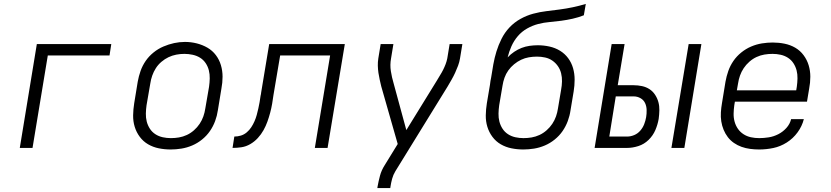

<svg xmlns="http://www.w3.org/2000/svg" viewBox="-20 -755 4240 980"><path d="M81 0 168 -530H548L539 -472H224L146 0Z M851 8Q820 8 790.5 2Q761 -4 736 -18.5Q711 -33 693.5 -56.5Q676 -80 667.5 -108Q659 -136 659.5 -166.5Q660 -197 665 -228L683 -338Q688 -366 697.5 -393Q707 -420 723.5 -444Q740 -468 763.5 -487Q787 -506 814 -517.5Q841 -529 868.5 -535Q896 -541 924 -541Q955 -541 984.5 -533.5Q1014 -526 1039 -511.5Q1064 -497 1081.5 -474Q1099 -451 1107.5 -422.5Q1116 -394 1116 -363.5Q1116 -333 1110 -302L1092 -192Q1088 -164 1078 -137Q1068 -110 1051.5 -86Q1035 -62 1011.5 -43Q988 -24 961 -12.5Q934 -1 906 3.5Q878 8 851 8ZM852 -50Q873 -50 893.5 -53.5Q914 -57 933.5 -66Q953 -75 970 -90Q987 -105 999 -123Q1011 -141 1018 -161Q1025 -181 1028 -202L1047 -312Q1050 -333 1050.5 -354.5Q1051 -376 1046 -396Q1041 -416 1029.5 -433Q1018 -450 1001 -460.5Q984 -471 963 -475.5Q942 -480 921 -480Q900 -480 879.5 -476Q859 -472 840 -463Q821 -454 804 -439.5Q787 -425 775.5 -407Q764 -389 757 -369Q750 -349 747 -328L728 -218Q725 -197 724.5 -175.5Q724 -154 729 -134.5Q734 -115 745 -98Q756 -81 773 -70Q790 -59 810.5 -54.5Q831 -50 852 -50Z M1167 0 1176 -58Q1193 -58 1209.5 -63Q1226 -68 1239.5 -79.5Q1253 -91 1262.5 -105.5Q1272 -120 1279 -136Q1286 -152 1290.5 -168.5Q1295 -185 1298.5 -201Q1302 -217 1305 -233.5Q1308 -250 1310 -266Q1311 -271 1312 -275Q1313 -279 1313 -283L1354 -530H1740L1652 0H1587L1665 -472H1410L1376 -271Q1373 -248 1369 -225Q1365 -202 1359 -179.5Q1353 -157 1345 -134.5Q1337 -112 1325 -90.5Q1313 -69 1296 -50.5Q1279 -32 1257.5 -19.5Q1236 -7 1213 -3.5Q1190 0 1167 0Z M1906 205 1907 198Q1912 170 1919.5 142Q1927 114 1943 89L2010 -20L1926 -314Q1922 -331 1918 -348.5Q1914 -366 1911.5 -383.5Q1909 -401 1908.5 -419.5Q1908 -438 1911 -457L1923 -530H1988L1976 -457Q1970 -424 1975 -392Q1980 -360 1989 -330L2054 -91L2210 -344Q2218 -358 2226.5 -371.5Q2235 -385 2242 -399Q2249 -413 2254.5 -427.5Q2260 -442 2263 -457L2275 -530H2340L2328 -457Q2325 -438 2318 -419.5Q2311 -401 2303 -383.5Q2295 -366 2285 -348.5Q2275 -331 2265 -314L1998 119Q1987 137 1981.5 157.5Q1976 178 1973 198L1972 205Z M2651 8Q2620 8 2590.5 2Q2561 -4 2536 -18.5Q2511 -33 2493.5 -56.5Q2476 -80 2467.5 -108Q2459 -136 2459.5 -166.5Q2460 -197 2465 -228L2481 -323Q2482 -333 2483.5 -342Q2485 -351 2487 -360Q2492 -393 2498 -426.5Q2504 -460 2514 -492.5Q2524 -525 2540 -557Q2556 -589 2580.5 -615Q2605 -641 2636.5 -658.5Q2668 -676 2701.5 -685Q2735 -694 2768.5 -698Q2802 -702 2836 -706.5Q2870 -711 2903.5 -718Q2937 -725 2970 -735L2960 -677Q2932 -666 2903 -659.5Q2874 -653 2844.5 -649Q2815 -645 2785.5 -642.5Q2756 -640 2727 -632.5Q2698 -625 2670.5 -609.5Q2643 -594 2623 -570.5Q2603 -547 2590.5 -519Q2578 -491 2571 -462Q2586 -478 2604.5 -490.5Q2623 -503 2642.5 -510.5Q2662 -518 2683 -521Q2704 -524 2725 -524Q2755 -524 2784.5 -517.5Q2814 -511 2838.5 -496Q2863 -481 2880 -458Q2897 -435 2905 -407Q2913 -379 2913 -348.5Q2913 -318 2908 -288L2892 -192Q2888 -164 2878 -137Q2868 -110 2851.5 -86Q2835 -62 2811.5 -43Q2788 -24 2761 -12.5Q2734 -1 2706 3.5Q2678 8 2651 8ZM2652 -50Q2673 -50 2693.5 -53.5Q2714 -57 2733.5 -66Q2753 -75 2770 -90Q2787 -105 2799 -123Q2811 -141 2818 -161Q2825 -181 2828 -202L2844 -297Q2848 -318 2848.5 -339.5Q2849 -361 2844 -381Q2839 -401 2827.5 -417.5Q2816 -434 2799.5 -445.5Q2783 -457 2762.5 -461.5Q2742 -466 2721 -466Q2700 -466 2679.5 -462.5Q2659 -459 2640 -450Q2621 -441 2604 -427Q2587 -413 2574.5 -395.5Q2562 -378 2555 -358Q2548 -338 2545 -318L2528 -218Q2525 -197 2524.5 -175.5Q2524 -154 2529 -134.5Q2534 -115 2545 -98Q2556 -81 2573 -70Q2590 -59 2610.5 -54.5Q2631 -50 2652 -50Z M3407 0 3495 -530H3560L3473 0ZM3015 0 3102 -530H3168L3133 -320H3214Q3236 -320 3257 -315.5Q3278 -311 3295 -300Q3312 -289 3323.5 -271.5Q3335 -254 3340.5 -234Q3346 -214 3345.5 -192Q3345 -170 3342 -148Q3337 -119 3325 -91Q3313 -63 3290.5 -41Q3268 -19 3238.5 -9.5Q3209 0 3181 0ZM3090 -58H3181Q3199 -58 3217 -65.5Q3235 -73 3248 -88Q3261 -103 3268 -121Q3275 -139 3278 -157Q3281 -175 3280.5 -194Q3280 -213 3272.5 -229Q3265 -245 3249 -254Q3233 -263 3214 -263H3123Z M3855 8Q3832 8 3809 5Q3786 2 3765 -5.5Q3744 -13 3726 -25.5Q3708 -38 3695 -55Q3682 -72 3673.5 -92.5Q3665 -113 3661.5 -135.5Q3658 -158 3659.5 -181.5Q3661 -205 3665 -228L3683 -338Q3688 -366 3697.5 -393Q3707 -420 3723.5 -444Q3740 -468 3763.5 -487Q3787 -506 3814 -517.5Q3841 -529 3869 -533.5Q3897 -538 3924 -538Q3955 -538 3984.5 -532Q4014 -526 4039 -511.5Q4064 -497 4081.5 -473.5Q4099 -450 4107.5 -422Q4116 -394 4116 -363.5Q4116 -333 4110 -302L4099 -236H3731L3728 -218Q3725 -197 3724.5 -175.5Q3724 -154 3729.5 -134Q3735 -114 3746.5 -97.5Q3758 -81 3775 -70Q3792 -59 3812.5 -54.5Q3833 -50 3855 -50Q3879 -50 3904 -54Q3929 -58 3952.5 -70Q3976 -82 3994 -102Q4012 -122 4018 -147H4083Q4074 -111 4051 -79.5Q4028 -48 3995.5 -27.5Q3963 -7 3927 0.5Q3891 8 3855 8ZM3741 -294H4044L4047 -312Q4050 -333 4050.5 -354.5Q4051 -376 4046 -395.5Q4041 -415 4030 -432Q4019 -449 4002 -460Q3985 -471 3964.5 -475.5Q3944 -480 3923 -480Q3902 -480 3881.5 -476.5Q3861 -473 3841.5 -464Q3822 -455 3805 -440Q3788 -425 3776 -407Q3764 -389 3757 -369Q3750 -349 3747 -328Z"/></svg>

Font: Iosevka Curly LtExObl
Style: Regular
Weight: 300
Width: 7
Italic angle: -9°
Monospace: yes
Designer: Belleve Invis
Foundry: Belleve Invis
Version: Version 11.1.0; ttfautohint (v1.8.3)